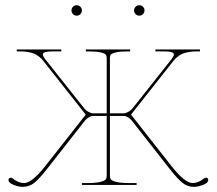

<svg xmlns="http://www.w3.org/2000/svg" viewBox="-20 -710 832 737"><path d="M12.7 -19Q12.7 -27.8 22 -27.8Q24.9 -27.8 28.3 -25.4Q50.8 -7.3 72.3 -7.3Q102.1 -7.3 152.8 -71.3L309.1 -270L147.9 -474.1Q137.7 -487.3 125.5 -495.8Q113.3 -504.4 99.9 -507.6Q86.4 -510.7 77.9 -511.7Q69.3 -512.7 57.1 -512.7H44.4V-520H215.3V-512.7H180.7Q144.5 -512.7 144.5 -501Q144.5 -494.1 155.8 -480L303.7 -293.5Q309.1 -286.6 319.3 -280.8Q329.6 -274.9 337.4 -274.9H389.6V-485.8Q389.6 -495.1 386.2 -500Q382.8 -504.9 366.7 -508.8Q350.6 -512.7 319.3 -512.7H309.6V-520H479.5V-512.7H472.2Q440.9 -512.7 424.8 -508.8Q408.7 -504.9 405.3 -500Q401.9 -495.1 401.9 -485.8V-274.9H454.6Q462.4 -274.9 472.7 -280.8Q482.9 -286.6 488.3 -293.5L636.2 -480Q647.5 -494.1 647.5 -501Q647.5 -512.7 611.3 -512.7H576.7V-520H747.6V-512.7H734.9Q722.7 -512.7 714.1 -511.7Q705.6 -510.7 692.1 -507.6Q678.7 -504.4 666.5 -495.8Q654.3 -487.3 644 -474.1L482.9 -270L639.2 -71.3Q689.9 -7.3 719.7 -7.3Q741.2 -7.3 763.7 -25.4Q767.1 -27.8 770 -27.8Q779.3 -27.8 779.3 -19Q779.3 -7.8 759.3 -0.2Q739.3 7.3 725.6 7.3Q699.7 7.3 680.4 -8.1Q661.1 -23.4 628.4 -65.4L485.8 -247.1Q481.4 -253.4 471.9 -259.3Q462.4 -265.1 454.6 -265.1H401.9V-35.2Q401.9 -26.4 406 -21Q410.2 -15.6 427.5 -11.5Q444.8 -7.3 477.1 -7.3H504.4V0H294.4V-7.3H314.5Q346.7 -7.3 364 -11.5Q381.3 -15.6 385.5 -21Q389.6 -26.4 389.6 -35.2V-265.1H337.4Q329.6 -265.1 320.1 -259.3Q310.5 -253.4 306.2 -247.1L163.6 -65.4Q130.9 -23.4 111.6 -8.1Q92.3 7.3 66.4 7.3Q52.7 7.3 32.7 -0.2Q12.7 -7.8 12.7 -19ZM260.3 -655.8Q254.4 -661.6 254.4 -669.9Q254.4 -678.2 260.3 -684.1Q266.1 -689.9 274.4 -689.9Q282.7 -689.9 288.6 -684.1Q294.4 -678.2 294.4 -669.9Q294.4 -661.6 288.6 -655.8Q282.7 -649.9 274.4 -649.9Q266.1 -649.9 260.3 -655.8ZM500.5 -655.8Q494.6 -661.6 494.6 -669.9Q494.6 -678.2 500.5 -684.1Q506.3 -689.9 514.6 -689.9Q522.9 -689.9 528.8 -684.1Q534.7 -678.2 534.7 -669.9Q534.7 -661.6 528.8 -655.8Q522.9 -649.9 514.6 -649.9Q506.3 -649.9 500.5 -655.8Z"/></svg>

Font: Znikomit
Style: Regular
Weight: 100
Designer: gluk
Foundry: gluk
Version: Version 0.53